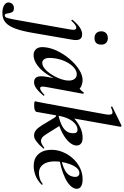

<svg xmlns="http://www.w3.org/2000/svg" viewBox="155 -1032 1041 1613"><g transform="rotate(90 675.5 -225.5)"><path d="M-21 275Q-66 275 -90 258Q-114 241 -110 218Q-107 198 -93.5 188Q-80 178 -64 178Q-40 178 -31.5 189.5Q-23 201 -21 216.5Q-19 232 -15.5 243.5Q-12 255 1 255Q11 255 17.5 239Q24 223 32.5 178Q41 133 56 47L117 -297Q126 -346 102 -346Q81 -346 44 -306Q41 -302 37 -306.5Q33 -311 36 -315Q72 -358 101 -376.5Q130 -395 158 -395Q190 -395 200 -372.5Q210 -350 202 -309L145 21Q129 115 107.5 170.5Q86 226 55.5 250.5Q25 275 -21 275ZM189 -499Q163 -499 147.5 -514Q132 -529 132 -557Q132 -581 147.5 -596Q163 -611 189 -611Q215 -611 229.5 -596Q244 -581 244 -557Q244 -499 189 -499Z M332 13Q298 13 278.5 -11.5Q259 -36 267 -91Q274 -142 301.5 -195.5Q329 -249 369.5 -295.5Q410 -342 455.5 -370.5Q501 -399 543 -399Q563 -399 584 -391.5Q605 -384 620.5 -367.5Q636 -351 638 -324L578 -357Q595 -359 613.5 -373Q632 -387 645 -407Q647 -410 652.5 -408Q658 -406 657 -404L599 -89Q590 -42 610 -42Q620 -42 634 -51.5Q648 -61 664 -77Q667 -80 671 -76Q675 -72 672 -69Q641 -32 613.5 -11.5Q586 9 560 9Q528 9 516.5 -14.5Q505 -38 513 -89L538 -229L559 -246Q535 -164 497 -106Q459 -48 416 -17.5Q373 13 332 13ZM396 -60Q420 -60 444 -79Q468 -98 488.5 -128Q509 -158 523.5 -191.5Q538 -225 543 -253Q551 -298 537 -324Q523 -350 493 -350Q465 -350 438 -327Q411 -304 390 -264Q369 -224 360 -172Q350 -109 362 -84.5Q374 -60 396 -60Z M753 8Q734 8 727 5.5Q720 3 720 0Q720 -4 725.5 -26Q731 -48 735 -74L829 -589Q837 -637 824.5 -647Q812 -657 771 -637Q767 -636 765 -642Q763 -648 767 -649L922 -725Q926 -727 930.5 -724Q935 -721 934 -717L843 -205L809 -12Q804 8 753 8ZM1010 9Q984 9 964.5 -5.5Q945 -20 921 -58L863 -154Q853 -172 844.5 -175.5Q836 -179 816 -173L921 -214L991 -102Q1012 -68 1026 -58.5Q1040 -49 1053 -49Q1063 -49 1077 -55.5Q1091 -62 1107 -75Q1111 -79 1115 -74.5Q1119 -70 1115 -67Q1049 9 1010 9ZM816 -173V-191Q874 -203 911.5 -219.5Q949 -236 967.5 -258.5Q986 -281 988 -311Q990 -332 983.5 -344Q977 -356 960 -356Q920 -356 888 -314.5Q856 -273 843 -205L797 -243Q821 -287 857.5 -322Q894 -357 937.5 -378Q981 -399 1024 -399Q1056 -399 1070.5 -389Q1085 -379 1089 -365Q1093 -351 1091 -339Q1086 -307 1052 -274.5Q1018 -242 958.5 -215.5Q899 -189 816 -173Z M1265 12Q1207 12 1174.5 -17Q1142 -46 1132.5 -91Q1123 -136 1132 -185Q1140 -224 1161 -262.5Q1182 -301 1214 -331.5Q1246 -362 1287 -380.5Q1328 -399 1375 -399Q1416 -399 1436.5 -385Q1457 -371 1455 -345Q1452 -319 1428 -295Q1404 -271 1364.5 -252Q1325 -233 1276.5 -219.5Q1228 -206 1178 -201L1180 -214Q1251 -225 1299 -250.5Q1347 -276 1354 -324Q1358 -346 1349.5 -359Q1341 -372 1323 -372Q1300 -372 1281.5 -351.5Q1263 -331 1249.5 -296Q1236 -261 1229 -218Q1221 -167 1228 -125Q1235 -83 1259 -57.5Q1283 -32 1324 -32Q1343 -32 1367.5 -39Q1392 -46 1414 -63Q1416 -65 1419.5 -61Q1423 -57 1421 -55Q1383 -18 1342.5 -3Q1302 12 1265 12Z"/></g></svg>

Font: Cormorant Infant Light
Style: Italic
Weight: 300
Italic angle: -10°
Designer: Christian Thalmann (Catharsis Fonts)
Foundry: Catharsis Fonts
Version: Version 4.001